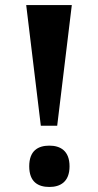

<svg xmlns="http://www.w3.org/2000/svg" viewBox="-20 -734 389 762"><path d="M142 -235H207L265 -714H84ZM176 8C219 8 256 -12 256 -74C256 -136 219 -156 176 -156C131 -156 96 -136 96 -74C96 -12 131 8 176 8Z"/></svg>

Font: Noto Serif Hebrew ExtraCondensed Black
Style: Regular
Weight: 900
Width: 2
Designer: Monotype Design Team
Foundry: Monotype Imaging Inc.
Version: Version 2.004